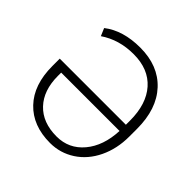

<svg xmlns="http://www.w3.org/2000/svg" viewBox="-184 -890 1068 1068"><g transform="rotate(45 350.0 -356.0)"><path d="M354 9.8Q217.8 9.8 139.2 -72.8Q60.5 -155.3 60.5 -302.2V-360.4H580.6V-393.1Q580.6 -522.9 515.9 -595.9Q451.2 -668.9 334 -668.9Q219.2 -668.9 133.8 -610.4L114.7 -655.3Q198.7 -720.7 334 -720.7Q476.6 -720.7 558.6 -632.3Q640.6 -543.9 640.6 -388.2V-327.6Q640.6 -231.4 603.3 -153.8Q565.9 -76.2 499.8 -33.2Q433.6 9.8 354 9.8ZM354 -41.5Q450.7 -41.5 512.7 -115.5Q574.7 -189.5 580.1 -311H121.1V-285.2Q121.1 -171.9 182.6 -106.7Q244.1 -41.5 354 -41.5Z"/></g></svg>

Font: Roboto-Light
Style: Regular
Weight: 300
Designer: Google
Version: Version 2.137; 2017